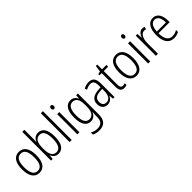

<svg xmlns="http://www.w3.org/2000/svg" viewBox="202 -2052 3585 3585"><g transform="rotate(-45 1994.5 -259.5)"><path d="M426 -267C426 -439 363 -542 238 -542C113 -542 48 -443 48 -267C48 -93 115 10 237 10C363 10 426 -93 426 -267ZM104 -267C104 -413 145 -494 238 -494C332 -494 370 -408 370 -267C370 -118 329 -38 237 -38C146 -38 104 -121 104 -267Z M602 -523V-760H548V0H591L600 -84H604C629 -26 673 10 741 10C855 10 917 -90 917 -268C917 -448 856 -542 744 -542C674 -542 625 -502 603 -440H600C601 -465 602 -497 602 -523ZM736 -493C822 -493 861 -417 861 -269C861 -114 816 -38 732 -38C646 -38 602 -107 602 -252V-280C602 -410 639 -493 736 -493Z M1093 0V-760H1038V0Z M1270 -731C1245 -731 1233 -713 1233 -686C1233 -658 1246 -641 1270 -641C1294 -641 1307 -658 1307 -686C1307 -713 1295 -731 1270 -731ZM1297 -532H1242V0H1297Z M1597 -542C1481 -542 1420 -440 1420 -263C1420 -82 1483 10 1592 10C1661 10 1709 -29 1733 -93H1737C1734 -60 1733 -31 1733 -4V27C1733 140 1685 192 1586 192C1533 192 1488 179 1445 155V209C1485 229 1530 241 1586 241C1727 241 1788 162 1788 19V-532H1743L1736 -452H1733C1707 -506 1666 -542 1597 -542ZM1605 -493C1697 -493 1734 -418 1734 -294V-237C1734 -125 1697 -38 1602 -38C1519 -38 1476 -111 1476 -263C1476 -407 1515 -493 1605 -493Z M2080 -542C2031 -542 1983 -528 1942 -504L1960 -461C2002 -484 2040 -495 2075 -495C2141 -495 2170 -457 2170 -355V-314L2099 -309C1971 -300 1900 -245 1900 -139C1900 -55 1944 10 2033 10C2109 10 2148 -30 2173 -85H2175L2183 0H2225V-359C2225 -485 2181 -542 2080 -542ZM2105 -267 2171 -272V-216C2171 -105 2129 -35 2046 -35C1990 -35 1956 -71 1956 -140C1956 -219 2004 -260 2105 -267Z M2488 -38C2442 -38 2426 -70 2426 -133V-486H2542V-532H2426V-658H2389L2372 -533L2313 -517V-486H2372V-130C2372 -35 2403 10 2476 10C2503 10 2525 5 2543 -3V-49C2529 -43 2508 -38 2488 -38Z M2988 -267C2988 -439 2925 -542 2800 -542C2675 -542 2610 -443 2610 -267C2610 -93 2677 10 2799 10C2925 10 2988 -93 2988 -267ZM2666 -267C2666 -413 2707 -494 2800 -494C2894 -494 2932 -408 2932 -267C2932 -118 2891 -38 2799 -38C2708 -38 2666 -121 2666 -267Z M3140 -731C3115 -731 3103 -713 3103 -686C3103 -658 3116 -641 3140 -641C3164 -641 3177 -658 3177 -686C3177 -713 3165 -731 3140 -731ZM3167 -532H3112V0H3167Z M3494 -541C3430 -541 3391 -487 3370 -429H3367L3359 -532H3316V0H3371V-282C3370 -391 3416 -487 3491 -487C3508 -487 3525 -483 3538 -479L3547 -532C3531 -538 3512 -541 3494 -541Z M3774 -542C3655 -542 3593 -434 3593 -264C3593 -99 3656 10 3792 10C3843 10 3884 -2 3923 -23V-75C3879 -49 3841 -38 3796 -38C3698 -38 3648 -115 3647 -262H3942V-303C3942 -434 3890 -542 3774 -542ZM3774 -495C3854 -495 3890 -412 3889 -307H3649C3656 -432 3701 -495 3774 -495Z"/></g></svg>

Font: Noto Sans Thai Cond Light
Style: Regular
Weight: 300
Width: 3
Designer: Monotype Design Team
Foundry: Monotype Imaging Inc.
Version: Version 2.002